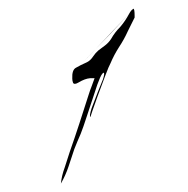

<svg xmlns="http://www.w3.org/2000/svg" viewBox="-20 -820 436 445"><path d="M279.3 -788.1Q284.2 -796.9 288.1 -798.8Q289.1 -799.8 289.1 -799.8Q292 -799.8 292 -783.2Q292 -781.2 292 -779.3Q288.1 -771.5 284.2 -763.7Q280.3 -755.9 276.4 -748Q267.6 -728.5 255.9 -710.9Q244.1 -692.4 236.3 -673.8Q232.4 -667 223.6 -643.6Q214.8 -620.1 206.1 -596.7Q199.2 -577.1 194.3 -563.5Q189.5 -548.8 189.5 -548.8Q186.5 -550.8 192.4 -569.3Q199.2 -586.9 207 -607.4Q213.9 -624 218.8 -636.7Q222.7 -649.4 220.7 -651.4Q213.9 -652.3 198.2 -601.6Q181.6 -551.8 179.7 -545.9Q173.8 -527.3 167 -509.8Q159.2 -492.2 152.3 -474.6Q145.5 -454.1 138.7 -433.6Q131.8 -413.1 121.1 -394.5Q123 -413.1 129.9 -431.6Q135.7 -450.2 141.6 -467.8Q153.3 -501 164.1 -534.2Q174.8 -567.4 185.5 -600.6Q188.5 -610.4 192.4 -620.1Q196.3 -629.9 199.2 -638.7Q199.2 -638.7 188.5 -638.7Q176.8 -637.7 162.1 -628.9Q162.1 -628.9 162.1 -628.9Q162.1 -628.9 162.1 -628.9Q152.3 -623 149.4 -627.9Q147.5 -632.8 147.5 -637.7Q146.5 -658.2 156.2 -663.1Q166 -668.9 181.6 -675.8Q189.5 -679.7 195.3 -688.5Q201.2 -697.3 208 -703.1Q215.8 -709 223.6 -714.8Q231.4 -720.7 237.3 -729.5Q246.1 -745.1 258.8 -757.8Q270.5 -771.5 279.3 -788.1Q279.3 -788.1 236.3 -742.2Q192.4 -697.3 164.1 -667Q164.1 -667 279.3 -788.1Z"/></svg>

Font: Margalida Font
Style: Regular
Weight: 400
Designer: Mateu Riera. mateurierasureda@hotmail.com
Version: Version 1.0